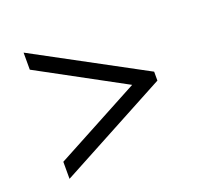

<svg xmlns="http://www.w3.org/2000/svg" viewBox="-94 -712 746 709"><g transform="rotate(-20 279.5 -358.0)"><path d="M65 -110V-177L401 -357L65 -539V-606L494 -375V-340Z"/></g></svg>

Font: Noto Serif Lao
Style: Regular
Weight: 400
Designer: Monotype Design Team
Foundry: Monotype Imaging Inc.
Version: Version 2.003